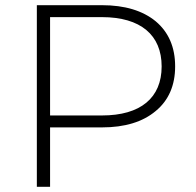

<svg xmlns="http://www.w3.org/2000/svg" viewBox="-20 -720 755 740"><path d="M122 -700V0H173V-229H373C461 -229 530 -250 580 -292C630 -333 655 -391 655 -464C655 -538 630 -596 580 -638C530 -679 461 -700 373 -700ZM173 -654H373C522 -654 603 -585 603 -464C603 -343 522 -275 373 -275H173Z"/></svg>

Font: Montserrat Light
Style: Regular
Weight: 300
Designer: Julieta Ulanovsky
Foundry: Julieta Ulanovsky
Version: Version 7.200